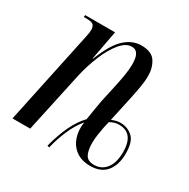

<svg xmlns="http://www.w3.org/2000/svg" viewBox="-135 -666 804 818"><g transform="rotate(30 267.0 -257.5)"><path d="M200 26Q217 -38 238.5 -82Q260 -126 288 -155Q292 -178 295.5 -201.5Q299 -225 304 -251L323 -338Q329 -365 334.5 -397.5Q340 -430 340 -454Q340 -468 337.5 -483Q335 -498 326.5 -508.5Q318 -519 301 -519Q272 -519 245 -486Q218 -453 197.5 -403Q177 -353 165 -301L100 0H13L107 -444Q110 -459 112.5 -471Q115 -483 115 -493Q115 -510 107.5 -518Q100 -526 74 -526H60L61 -536H208L181 -392H183Q216 -476 253 -510Q290 -544 334 -544Q385 -544 404 -514.5Q423 -485 423 -446Q423 -419 417.5 -387.5Q412 -356 405 -324L379 -204Q390 -209 400 -211.5Q410 -214 421 -214Q456 -214 481 -192Q506 -170 506 -111Q506 -56 479.5 -23Q453 10 400 10Q357 10 329.5 -10.5Q302 -31 291 -64.5Q280 -98 286 -138Q258 -104 239.5 -60.5Q221 -17 210 29ZM412 -2Q449 -2 471 -30.5Q493 -59 493 -111Q493 -204 420 -204Q397 -204 376 -191Q373 -180 369 -160Q365 -140 362 -119Q359 -98 359 -81Q359 -41 370.5 -21.5Q382 -2 412 -2Z"/></g></svg>

Font: Noto Serif Display ExtraCondensed
Style: Italic
Weight: 400
Width: 2
Italic angle: -12°
Designer: Monotype Design Team
Foundry: Monotype Imaging Inc.
Version: Version 2.009